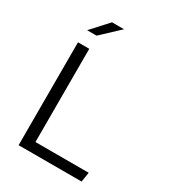

<svg xmlns="http://www.w3.org/2000/svg" viewBox="-221 -1060 1062 1180"><g transform="rotate(30 310.0 -470.5)"><path d="M100.5 0H547.5L558.5 -68.5H180.5V-730H100.5ZM112 -822.5 220 -941H305.5L179 -822.5Z"/></g></svg>

Font: Monaspace Krypton Light
Style: Regular
Weight: 300
Designer: Riley Cran & the Lettermatic Team
Foundry: Lettermatic
Version: Version 1.101 (Monaspace Krypton)